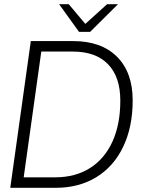

<svg xmlns="http://www.w3.org/2000/svg" viewBox="-20 -896 712 916"><path d="M613 -417Q613 -291 568 -196.5Q523 -102 440 -51Q357 0 246 0H29L127 -700H329Q463 -700 538 -625.5Q613 -551 613 -417ZM554 -416Q554 -529 495.5 -589.5Q437 -650 327 -650H177L93 -50H243Q339 -50 409 -94Q479 -138 516.5 -220.5Q554 -303 554 -416ZM262 -876H308L387 -782L491 -876H543L410 -744H357Z"/></svg>

Font: Krub Light
Style: Italic
Weight: 300
Italic angle: -8°
Designer: Ekaluck Peanpanawate
Foundry: Cadson Demak Co.,Ltd.
Version: Version 1.000; ttfautohint (v1.6)